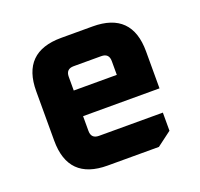

<svg xmlns="http://www.w3.org/2000/svg" viewBox="-98 -637 779 746"><g transform="rotate(-20 291.0 -264.0)"><path d="M64 -162V-366Q64 -528 226 -528H356Q518 -528 518 -366V-213H202V-152Q202 -120 234 -120H498V-45L438 0H226Q64 0 64 -162ZM202 -319H380V-376Q380 -408 348 -408H234Q202 -408 202 -376Z"/></g></svg>

Font: Oxanium ExtraLight
Style: Bold
Weight: 700
Version: Version 2.000